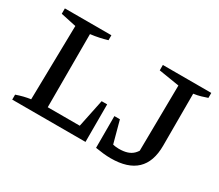

<svg xmlns="http://www.w3.org/2000/svg" viewBox="-119 -928 1377 1205"><g transform="rotate(30 569.5 -325.5)"><path d="M542 -272H582V0H51V-36Q77 -45 102.5 -51.5Q128 -58 153 -61L163 -598L51 -622V-661H388V-625Q362 -617 331.5 -610.5Q301 -604 268 -600V-70H500ZM658 -1 669 -94Q702 -81 731 -74Q760 -67 784 -67Q819 -67 844 -75Q869 -83 886 -99.5Q903 -116 916 -143L904 -83L910 -598L761 -622V-661H1112V-625Q1092 -618 1068.5 -611Q1045 -604 1016 -600V-223Q1016 10 770 10Q744 10 716 7Q688 4 658 -1ZM658 -1V-231H698L760 -1Z"/></g></svg>

Font: Piazzolla Thin SemiBold
Style: Regular
Weight: 600
Version: Version 2.005